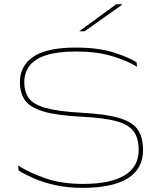

<svg xmlns="http://www.w3.org/2000/svg" viewBox="-20 -872 766 902"><path d="M369 10.5Q295 10.5 236.5 -3Q178 -16.5 135.8 -35.5Q93.5 -54.5 67.5 -71L65 -94.5Q116 -61.5 191.8 -34.8Q267.5 -8 370 -8Q498 -8 564.8 -48Q631.5 -88 631.5 -167Q631.5 -223.5 607.2 -255.8Q583 -288 523.8 -303.5Q464.5 -319 359 -324Q243.5 -330 181.8 -349Q120 -368 96.8 -402Q73.5 -436 73.5 -486Q73.5 -562 136 -605.2Q198.5 -648.5 336.5 -648.5Q441 -648.5 513 -625.8Q585 -603 621.5 -579.5L624 -558.5Q578 -586.5 507 -608.2Q436 -630 335.5 -630Q251 -630 197.5 -612.8Q144 -595.5 119 -563.2Q94 -531 94 -486Q94 -441 115.2 -411.2Q136.5 -381.5 194 -365Q251.5 -348.5 361.5 -342.5Q475 -336.5 538 -318.2Q601 -300 626.5 -264Q652 -228 652 -167.5Q652 -78.5 580 -34Q508 10.5 369 10.5ZM526 -852H554.5V-850.5L377.5 -725H353.5V-726Z"/></svg>

Font: Anek Latin Expanded Thin
Style: Regular
Weight: 250
Width: 7
Designer: Yesha Goshar
Foundry: Ek Type
Version: Version 1.003